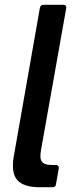

<svg xmlns="http://www.w3.org/2000/svg" viewBox="-20 -783 329 803"><path d="M214 -12Q213 0 200 0H145Q90 0 62 -21Q34 -42 34 -90Q34 -111 38 -131L147 -751Q150 -763 161 -763H245Q252 -763 255 -759Q258 -755 257 -749L152 -158Q149 -142 149 -129Q149 -110 160.5 -101.5Q172 -93 197 -93H214Q220 -93 223.5 -89Q227 -85 226 -79Z"/></svg>

Font: Open Sauce Two Medium Italic
Style: Regular
Weight: 500
Italic angle: -10°
Designer: Alfredo Marco Pradil
Foundry: Creative Sauce Fz LLC
Version: Version 1.477